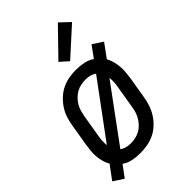

<svg xmlns="http://www.w3.org/2000/svg" viewBox="-243 -852 984 984"><g transform="rotate(-45 249.0 -360.5)"><path d="M53 44 -2 8 53 -66Q43 -82 38 -100.5Q33 -119 31 -139Q29 -159 31 -179Q33 -199 36 -219L56 -339Q60 -364 68 -389Q76 -414 91 -436.5Q106 -459 126 -477.5Q146 -496 170 -507.5Q194 -519 219.5 -523.5Q245 -528 270 -528Q298 -528 325.5 -522.5Q353 -517 375 -502L420 -564L475 -528L421 -454Q430 -438 435 -419.5Q440 -401 442 -381Q444 -361 442.5 -341Q441 -321 438 -301L418 -181Q414 -156 405.5 -131Q397 -106 382.5 -83.5Q368 -61 348 -42.5Q328 -24 304 -12.5Q280 -1 254 3.5Q228 8 203 8Q175 8 147.5 2.5Q120 -3 99 -18ZM110 -143 330 -441Q317 -450 302 -454Q287 -458 270 -458Q254 -458 236.5 -454.5Q219 -451 204 -442.5Q189 -434 176 -421Q163 -408 154 -392.5Q145 -377 140.5 -360.5Q136 -344 133 -328L113 -208Q110 -192 109 -175.5Q108 -159 110 -143ZM204 -62Q220 -62 237 -65.5Q254 -69 269.5 -77.5Q285 -86 297.5 -99Q310 -112 319 -127.5Q328 -143 333 -159.5Q338 -176 340 -192L360 -312Q363 -328 364 -344.5Q365 -361 363 -377L144 -79Q156 -70 171.5 -66Q187 -62 204 -62ZM281 -580 236 -620 377 -765 430 -715Z"/></g></svg>

Font: Iosevka Term Curly Oblique
Style: Regular
Weight: 400
Italic angle: -9°
Designer: Belleve Invis
Foundry: Belleve Invis
Version: Version 32.3.0